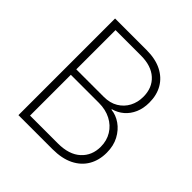

<svg xmlns="http://www.w3.org/2000/svg" viewBox="-192 -875 1022 1022"><g transform="rotate(45 319.0 -364.0)"><path d="M99.1 0V-727.5H336.4Q402.8 -727.5 449.5 -704.1Q496.1 -680.7 520.5 -638.7Q544.9 -596.7 544.9 -540Q544.9 -496.1 530 -462.2Q515.1 -428.2 489 -405.8Q462.9 -383.3 428.7 -374V-370.6Q465.3 -367.2 498.3 -344.2Q531.2 -321.3 552.2 -282.2Q573.2 -243.2 573.2 -190.9Q573.2 -134.3 548.3 -91.3Q523.4 -48.3 474.9 -24.2Q426.3 0 355 0ZM144.5 -42H354.5Q438 -42 483.2 -83.3Q528.3 -124.5 528.3 -190.9Q528.3 -236.8 506.3 -272.7Q484.4 -308.6 445.3 -328.9Q406.2 -349.1 356 -349.1H144.5ZM144.5 -390.1H351.6Q398.4 -390.1 431.6 -410.2Q464.8 -430.2 482.7 -463.9Q500.5 -497.6 500.5 -539.1Q500.5 -606.9 457 -646.2Q413.6 -685.5 335.9 -685.5H144.5Z"/></g></svg>

Font: Inter 18pt ExtraLight
Style: Regular
Weight: 250
Designer: Rasmus Andersson
Foundry: rsms
Version: Version 4.001;git-66647c0bb